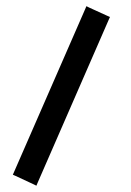

<svg xmlns="http://www.w3.org/2000/svg" viewBox="-20 -381 417 613"><path d="M264.6 -356.9 322.3 -330.6 331.1 -326.7 327.1 -317.9 100.1 202.6 96.2 211.9 87.4 207.5 29.8 180.7 21 176.8 24.9 168 252 -352.1 255.9 -361.3Z"/></svg>

Font: Samim WOL
Style: Medium-WOL
Weight: 500
Foundry: DejaVu fonts team - Redesigned by Saber Rastikerdar
Version: Version 4.0.0